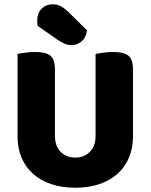

<svg xmlns="http://www.w3.org/2000/svg" viewBox="-20 -860 704 898"><path d="M62 -222V-608Q74 -610 97 -613.5Q120 -617 143 -617Q193 -617 215 -600Q237 -583 237 -534V-225Q237 -177 263.5 -150Q290 -123 332 -123Q374 -123 400.5 -150Q427 -177 427 -225V-608Q439 -610 462 -613.5Q485 -617 508 -617Q558 -617 580 -600Q602 -583 602 -534V-222Q602 -168 583.5 -123.5Q565 -79 530 -47.5Q495 -16 445 1Q395 18 332 18Q269 18 219 1Q169 -16 134 -47.5Q99 -79 80.5 -123.5Q62 -168 62 -222ZM156 -739Q155 -743 154.5 -750.5Q154 -758 154 -762Q154 -799 175 -819.5Q196 -840 227 -840Q247 -840 264 -831Q281 -822 301 -803L387 -718Q382 -683 361 -666Q340 -649 316 -649Q295 -649 280 -656.5Q265 -664 248 -675Z"/></svg>

Font: Baloo 2 Latin ExtraBold
Style: Regular
Weight: 400
Designer: Sarang Kulkarni and Ek Type
Foundry: Ek Type
Version: Version 1.001